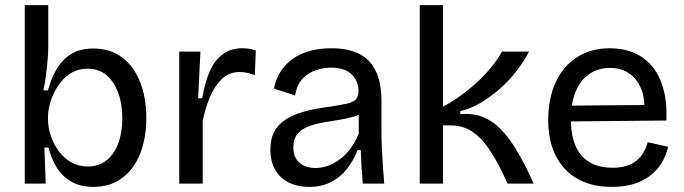

<svg xmlns="http://www.w3.org/2000/svg" viewBox="-20 -719 2679 752"><path d="M345 13Q295 13 259.5 -7.5Q224 -28 202.5 -62.5Q181 -97 170 -141H154L159 0H77V-254V-699H169V-538Q169 -513 166.5 -483.5Q164 -454 160 -424Q156 -394 150 -365H168Q179 -408 200 -445.5Q221 -483 256.5 -506Q292 -529 346 -529Q411 -529 457 -495Q503 -461 528 -399.5Q553 -338 553 -257Q553 -178 529 -117.5Q505 -57 458.5 -22Q412 13 345 13ZM324 -67Q366 -67 396 -90Q426 -113 442.5 -156Q459 -199 459 -256Q459 -312 443 -355.5Q427 -399 397 -424.5Q367 -450 323 -450Q291 -450 266 -437Q241 -424 223 -403Q205 -382 192.5 -357Q180 -332 174 -307Q168 -282 168 -262V-250Q168 -221 178.5 -188.5Q189 -156 209 -128.5Q229 -101 258 -84Q287 -67 324 -67Z M682 0V-278V-517H765L756 -334H772Q782 -394 800.5 -437.5Q819 -481 851 -505.5Q883 -530 929 -530Q940 -530 953 -528.5Q966 -527 982 -521L978 -425Q963 -431 947.5 -434Q932 -437 919 -437Q879 -437 851 -411.5Q823 -386 804 -343Q785 -300 774 -245V0Z M1189 13Q1147 13 1113 -3Q1079 -19 1059 -52Q1039 -85 1039 -134Q1039 -172 1052.5 -200Q1066 -228 1094.5 -248Q1123 -268 1168 -281Q1213 -294 1277 -302Q1315 -308 1338.5 -313Q1362 -318 1373 -329Q1384 -340 1384 -364Q1384 -401 1357.5 -427.5Q1331 -454 1276 -454Q1246 -454 1216.5 -444Q1187 -434 1164.5 -410Q1142 -386 1136 -345L1053 -372Q1060 -409 1078.5 -438Q1097 -467 1126 -488Q1155 -509 1193.5 -519.5Q1232 -530 1278 -530Q1344 -530 1387 -508Q1430 -486 1452 -440.5Q1474 -395 1474 -324V-210Q1474 -179 1475.5 -142Q1477 -105 1479.5 -68.5Q1482 -32 1485 0H1401Q1398 -33 1396 -65.5Q1394 -98 1393 -131H1380Q1366 -93 1341 -60Q1316 -27 1278.5 -7Q1241 13 1189 13ZM1216 -61Q1238 -61 1261 -68.5Q1284 -76 1307 -92Q1330 -108 1350 -133.5Q1370 -159 1385 -195V-291L1411 -287Q1395 -271 1368.5 -263Q1342 -255 1310.5 -250Q1279 -245 1246.5 -239.5Q1214 -234 1187.5 -223.5Q1161 -213 1145 -194Q1129 -175 1129 -142Q1129 -102 1153 -81.5Q1177 -61 1216 -61Z M1624 0V-699H1715V-301Q1754 -322 1790.5 -349Q1827 -376 1858 -406Q1889 -436 1911.5 -465Q1934 -494 1946 -517H2052Q2033 -480 2004.5 -442.5Q1976 -405 1940 -373Q1904 -341 1864 -317Q1824 -293 1783 -284V-272Q1834 -276 1872 -260.5Q1910 -245 1939.5 -215Q1969 -185 1993 -147Q2017 -109 2039 -66L2070 0H1968L1946 -47Q1920 -99 1892.5 -139.5Q1865 -180 1829 -204Q1793 -228 1742 -228H1715V0Z M2377 13Q2316 13 2269.5 -5.5Q2223 -24 2191 -59Q2159 -94 2143 -142Q2127 -190 2127 -250Q2127 -311 2143 -362Q2159 -413 2190 -450.5Q2221 -488 2266 -509Q2311 -530 2369 -530Q2420 -530 2462 -512.5Q2504 -495 2533.5 -460Q2563 -425 2578 -371.5Q2593 -318 2590 -247L2184 -243V-305L2534 -308L2503 -267Q2508 -329 2491.5 -370Q2475 -411 2443.5 -432Q2412 -453 2369 -453Q2323 -453 2288 -429Q2253 -405 2234.5 -360Q2216 -315 2216 -251Q2216 -159 2257 -110.5Q2298 -62 2379 -62Q2411 -62 2434.5 -69.5Q2458 -77 2474.5 -91Q2491 -105 2501 -123Q2511 -141 2517 -162L2597 -144Q2588 -107 2570 -78.5Q2552 -50 2524.5 -29.5Q2497 -9 2460.5 2Q2424 13 2377 13Z"/></svg>

Font: Bricolage Grotesque 18pt
Style: Regular
Weight: 400
Version: Version 1.001;gftools[0.9.33.dev8+g029e19f]